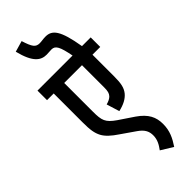

<svg xmlns="http://www.w3.org/2000/svg" viewBox="-346 -923 1138 1138"><g transform="rotate(-45 223.0 -354.5)"><path d="M446 -542V-622H373C347 -778 315 -815 260 -815C239 -815 225 -811 208 -811C175 -811 162 -829 141 -896L72 -876C101 -759 143 -734 189 -734C203 -734 219 -736 231 -736C264 -736 277 -709 294 -622H0V-542H56V-300C56 -236 61 -206 77 -175C92 -147 120 -122 159 -96L247 -35C288 -7 298 20 298 51C298 87 282 114 262 141L337 187C366 143 387 103 387 44C387 -13 366 -58 302 -102L210 -164C151 -205 144 -228 144 -302V-542H293V-357C293 -325 289 -310 277 -297C268 -287 251 -279 232 -274L257 -193C302 -203 333 -220 353 -244C374 -270 381 -300 381 -360V-542Z"/></g></svg>

Font: Noto Sans Devanagari UI ExtraCondensed Medium
Style: Regular
Weight: 500
Width: 2
Designer: Jelle Bosma - Monotype Design Team
Foundry: Monotype Imaging Inc.
Version: Version 2.003